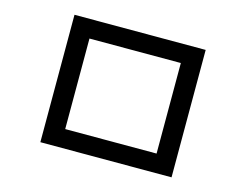

<svg xmlns="http://www.w3.org/2000/svg" viewBox="-87 -736 1136 885"><g transform="rotate(15 481.0 -293.0)"><path d="M167 -597H793V11H167ZM262 -509V-77H698V-509Z"/></g></svg>

Font: Gmarket Sans TTF Medium
Style: Regular
Weight: 500
Designer: Creative Director : Sungho Lee; Art Director : Kiwoong Choi; Project Manager : Sori Yang, Jongwook Yoon; Font Designer :
Foundry: Sandoll Inc.
Version: Version 1.000;hotconv 1.0.109;makeotfexe 2.5.65596